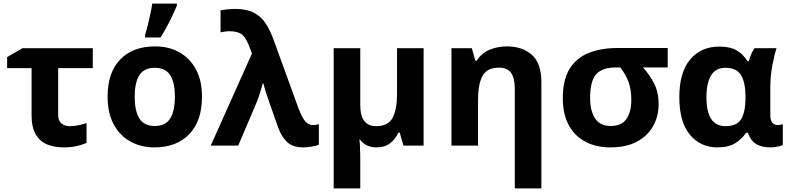

<svg xmlns="http://www.w3.org/2000/svg" viewBox="-20 -816 4429 1076"><path d="M500 -546V-434H306V-171Q306 -140 324 -124.5Q342 -109 371 -109Q396 -109 419 -114Q442 -119 465 -126V-15Q443 -5 409.5 2.5Q376 10 337 10Q286 10 245.5 -6Q205 -22 181 -61.5Q157 -101 157 -171V-434H20V-496L106 -546Z M1112 -274Q1112 -138 1040.5 -64Q969 10 846 10Q770 10 710.5 -23Q651 -56 617 -119.5Q583 -183 583 -274Q583 -410 654 -483Q725 -556 849 -556Q926 -556 985 -523Q1044 -490 1078 -427.5Q1112 -365 1112 -274ZM735 -274Q735 -193 761.5 -151.5Q788 -110 848 -110Q907 -110 933.5 -151.5Q960 -193 960 -274Q960 -355 933.5 -395.5Q907 -436 847 -436Q788 -436 761.5 -395.5Q735 -355 735 -274ZM793 -606V-621Q801 -645 808.5 -676Q816 -707 823 -739Q830 -771 833 -796H971V-784Q955 -745 932 -699Q909 -653 880 -606Z M1161 0 1392 -516 1375 -561Q1354 -613 1330 -627Q1306 -641 1266 -641Q1253 -641 1239.5 -639Q1226 -637 1216 -635V-758Q1230 -761 1254.5 -763.5Q1279 -766 1297 -766Q1361 -766 1401.5 -745.5Q1442 -725 1468 -686Q1494 -647 1514 -591L1651 -214Q1674 -152 1693 -133.5Q1712 -115 1733 -115Q1747 -115 1767 -120V-5Q1755 1 1727.5 5.5Q1700 10 1681 10Q1620 10 1588.5 -20.5Q1557 -51 1539 -101L1492 -234Q1481 -266 1471 -296.5Q1461 -327 1456 -349H1453Q1446 -323 1436 -292Q1426 -261 1416 -237L1315 0Z M2354 -546V0H2241L2220 -73H2213Q2193 -32 2163.5 -11Q2134 10 2091 10Q2030 10 1997 -34H1994Q1996 -24 1997 -2.5Q1998 19 1998.5 42.5Q1999 66 1999 84V240H1850V-546H1999V-227Q1999 -109 2088 -109Q2155 -109 2180 -155.5Q2205 -202 2205 -289V-546Z M2820 -556Q2908 -556 2961 -508.5Q3014 -461 3014 -356V240H2865V-319Q2865 -378 2844 -407.5Q2823 -437 2777 -437Q2709 -437 2684 -390.5Q2659 -344 2659 -257V0H2510V-546H2624L2644 -476H2652Q2678 -518 2723.5 -537Q2769 -556 2820 -556Z M3671 -232Q3671 -164 3640 -109Q3609 -54 3549 -22Q3489 10 3401 10Q3321 10 3261 -21.5Q3201 -53 3167.5 -114.5Q3134 -176 3134 -266Q3134 -367 3171 -428.5Q3208 -490 3277.5 -518.5Q3347 -547 3442 -547H3722V-438H3583Q3619 -400 3645 -350Q3671 -300 3671 -232ZM3287 -266Q3287 -196 3314.5 -153Q3342 -110 3403 -110Q3464 -110 3491 -150Q3518 -190 3518 -255Q3518 -315 3502 -358Q3486 -401 3456 -438H3432Q3356 -438 3321.5 -400.5Q3287 -363 3287 -266Z M4001 10Q3905 10 3846 -61.5Q3787 -133 3787 -271Q3787 -411 3848 -483Q3909 -555 4012 -555Q4070 -555 4107 -534.5Q4144 -514 4169 -473H4176Q4181 -490 4189 -510.5Q4197 -531 4209 -546H4332Q4321 -514 4309 -453Q4297 -392 4297 -325V-173Q4297 -139 4309.5 -127Q4322 -115 4338 -115Q4345 -115 4354 -117Q4363 -119 4367 -120V-3Q4360 1 4338.5 5.5Q4317 10 4300 10Q4250 10 4219 -8Q4188 -26 4171 -72H4161Q4139 -38 4101 -14Q4063 10 4001 10ZM4046 -109Q4108 -109 4132.5 -146.5Q4157 -184 4158 -266V-272Q4158 -352 4133.5 -394Q4109 -436 4044 -436Q3991 -436 3965 -393.5Q3939 -351 3939 -270Q3939 -109 4046 -109Z"/></svg>

Font: Noto IKEA Simplified Chinese
Style: Bold
Weight: 700
Designer: Monotype Design Team
Foundry: Monotype Imaging Inc.
Version: Version 1.100